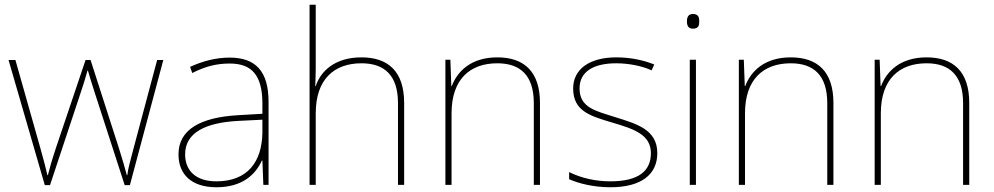

<svg xmlns="http://www.w3.org/2000/svg" viewBox="-20 -780 4193 810"><path d="M380 -388 506 1H528L669 -527H643L544 -156C529 -99 521 -72 517 -41H515C507 -72 497 -106 481 -157L362 -527H341L216 -156C196 -95 190 -72 182 -41H180C173 -72 167 -95 150 -156L45 -527H16L169 1H191L320 -388C331 -420 339 -446 349 -482H351C361 -446 369 -423 380 -388Z M949 -537C890 -537 835 -522 782 -498L791 -472C848 -501 896 -512 949 -512C1042 -512 1087 -463 1087 -343V-300L984 -294C827 -285 733 -234 733 -129C733 -45 787 10 893 10C1001 10 1057 -42 1085 -103H1087L1091 0H1113V-350C1113 -480 1058 -537 949 -537ZM986 -270 1087 -275V-220C1085 -99 1026 -15 893 -15C808 -15 761 -58 761 -129C761 -222 850 -263 986 -270Z M1312 -496V-760H1286V0H1312V-302C1312 -446 1390 -513 1505 -513C1602 -513 1659 -462 1659 -345V0H1685V-346C1685 -477 1619 -538 1505 -538C1393 -538 1333 -480 1312 -417H1310C1311 -446 1312 -466 1312 -496Z M2078 -538C1966 -538 1909 -478 1886 -417H1884L1880 -528H1859V0H1885V-302C1885 -446 1963 -513 2078 -513C2175 -513 2232 -462 2232 -345V0H2258V-346C2258 -477 2192 -538 2078 -538Z M2753 -134C2753 -235 2663 -258 2575 -286C2494 -312 2425 -325 2425 -407C2425 -478 2484 -513 2580 -513C2633 -513 2692 -501 2729 -483L2740 -508C2698 -525 2643 -538 2580 -538C2468 -538 2398 -489 2398 -407C2398 -309 2473 -290 2566 -262C2654 -236 2726 -212 2726 -134C2726 -60 2676 -15 2555 -15C2493 -15 2434 -28 2381 -54V-24C2419 -7 2482 10 2555 10C2687 10 2753 -45 2753 -134Z M2903 -721C2883 -721 2878 -706 2878 -690C2878 -673 2883 -659 2903 -659C2927 -659 2930 -673 2930 -690C2930 -706 2927 -721 2903 -721ZM2916 -528H2890V0H2916Z M3316 -538C3204 -538 3147 -478 3124 -417H3122L3118 -528H3097V0H3123V-302C3123 -446 3201 -513 3316 -513C3413 -513 3470 -462 3470 -345V0H3496V-346C3496 -477 3430 -538 3316 -538Z M3889 -538C3777 -538 3720 -478 3697 -417H3695L3691 -528H3670V0H3696V-302C3696 -446 3774 -513 3889 -513C3986 -513 4043 -462 4043 -345V0H4069V-346C4069 -477 4003 -538 3889 -538Z"/></svg>

Font: Noto Sans Meetei Mayek Thin
Style: Regular
Weight: 100
Designer: Monotype Design Team and Neelakash Kshetrimayum
Foundry: Monotype Imaging Inc.
Version: Version 2.002